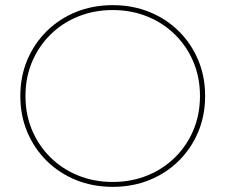

<svg xmlns="http://www.w3.org/2000/svg" viewBox="-20 -723 876 746"><path d="M418 3Q341 3 275.5 -23.5Q210 -50 161.5 -98Q113 -146 86 -210Q59 -274 59 -350Q59 -426 86 -490Q113 -554 161.5 -602Q210 -650 275.5 -676.5Q341 -703 418 -703Q495 -703 560.5 -676.5Q626 -650 674.5 -602Q723 -554 750 -490Q777 -426 777 -350Q777 -274 750 -210Q723 -146 674.5 -98Q626 -50 560.5 -23.5Q495 3 418 3ZM418 -16Q490 -16 552 -41Q614 -66 660 -111.5Q706 -157 731.5 -217.5Q757 -278 757 -350Q757 -422 731.5 -482.5Q706 -543 660 -588.5Q614 -634 552 -659Q490 -684 418 -684Q346 -684 284 -659Q222 -634 176 -588.5Q130 -543 104.5 -482.5Q79 -422 79 -350Q79 -278 104.5 -217.5Q130 -157 176 -111.5Q222 -66 284 -41Q346 -16 418 -16Z"/></svg>

Font: Montserrat Thin Thin
Style: Regular
Weight: 250
Version: Version 9.000